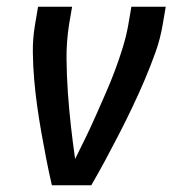

<svg xmlns="http://www.w3.org/2000/svg" viewBox="-20 -550 540 570"><path d="M134 0Q125 -39 117.5 -77.5Q110 -116 103 -155.5Q96 -195 90.5 -234Q85 -273 81.5 -313.5Q78 -354 77.5 -395Q77 -436 84 -477L93 -530H194L185 -477Q177 -426 177.5 -375.5Q178 -325 181.5 -275Q185 -225 190.5 -176Q196 -127 203 -78Q219 -110 235 -143Q251 -176 265.5 -209Q280 -242 294.5 -275Q309 -308 321.5 -341.5Q334 -375 344.5 -409Q355 -443 361 -477L370 -530H472L463 -477Q456 -435 441.5 -394.5Q427 -354 410 -314Q393 -274 374 -234Q355 -194 335 -155Q315 -116 294 -77Q273 -38 251 0Z"/></svg>

Font: iosevka_custom_sans_ss08 SmBd
Style: Italic
Weight: 600
Italic angle: -10°
Designer: Belleve Invis
Foundry: Belleve Invis
Version: Version 10.3.0; ttfautohint (v1.8.3)